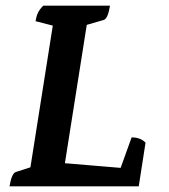

<svg xmlns="http://www.w3.org/2000/svg" viewBox="-20 -661 599 681"><path d="M13.8 0Q17.2 -21.9 22.9 -35.1Q28.5 -48.4 36.1 -50.9L104.7 -72.9L85.5 -52.4L169.6 -585.2L184.4 -565.7L106.1 -585.9Q108.6 -602.6 114.5 -615.4Q120.4 -628.1 133.6 -641H370.1Q366.8 -619.1 361.1 -605.6Q355.4 -592.1 347.4 -590.1L271.7 -568.1L290.3 -589.1L208.6 -71.9L200.6 -82.9L415.9 -64.9L401.5 -47.8L446.8 -173.7Q462 -173.7 474.1 -169.4Q486.2 -165.2 496.2 -155L472.1 0Z"/></svg>

Font: Petrona
Style: Italic
Weight: 400
Italic angle: -9°
Designer: Ringo R. Seeber
Foundry: Ringo R. Seeber
Version: Version 2.001; ttfautohint (v1.8.3)